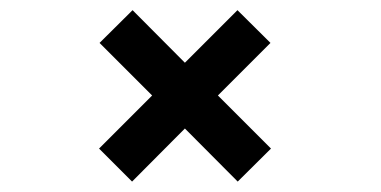

<svg xmlns="http://www.w3.org/2000/svg" viewBox="-20 -493 750 378"><path d="M175 -200.5 279.5 -305 176 -408.5 241 -473 344 -369.5 447.5 -473 512.5 -408.5 409 -305 513.5 -200.5 448 -135.5 344 -240 240 -135.5Z"/></svg>

Font: League Mono Medium
Style: Regular
Weight: 500
Width: 6
Designer: Tyler Finck
Foundry: The League of Moveable Type / Tyler Finck
Version: Version 2.300;RELEASE